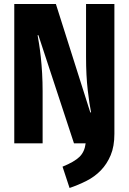

<svg xmlns="http://www.w3.org/2000/svg" viewBox="-20 -713 640 955"><path d="M549 -47Q549 15 530.5 59Q512 103 481.5 134.5Q451 166 410.5 186.5Q370 207 326 222L291 116Q350 92 375.5 67Q401 42 406 0H348L171 -538H167Q170 -522 174.5 -493.5Q179 -465 183 -428.5Q187 -392 189.5 -348.5Q192 -305 192 -259V0H51V-693H258L429 -154H433Q425 -192 416.5 -264Q408 -336 408 -430V-693H549Z"/></svg>

Font: Qzxlaeiskcpccdgjqmyffctclhy
Style: Regular
Weight: 700
Monospace: yes
Designer: Carrois Corporate & Edenspiekermann
Foundry: Carrois Corporate GbR & Edenspiekermann AG
Version: Version 2.001